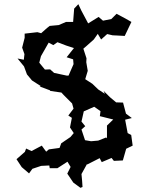

<svg xmlns="http://www.w3.org/2000/svg" viewBox="-20 -794 716 919"><path d="M365 105 375 101 373 71 370 39 396 -8 398 -7 457 -37 467 -18 514 -38 525 -24 568 -26 584 -82 615 -97 608 -148 591 -157 579 -221 611 -229 583 -250 569 -303 536 -304 506 -329 476 -359 482 -345 450 -366 422 -393 388 -415 400 -455 393 -496 394 -515 379 -561 392 -572 429 -605 448 -632 464 -605 493 -631 519 -625 541 -624 577 -622 609 -689 581 -705 538 -728 513 -703 473 -695 452 -713 402 -682 369 -744 355 -774 335 -753 330 -689H296L261 -674L218 -670L205 -660L177 -635L159 -640L98 -633V-613L86 -566L97 -535L94 -508L64 -514L95 -476L109 -438L133 -409L175 -382L170 -380L221 -361L219 -359L274 -351L285 -339L325 -299L332 -274L307 -241L324 -230L315 -184L333 -157L317 -138L273 -108L265 -86L214 -79L201 -68L180 -97L131 -71L105 -83L99 -67L59 -32L84 6L119 36L135 14L177 0L216 -2L218 11H255L303 -20L318 5L302 37L331 80ZM168 -494 176 -525 213 -590 235 -578 255 -592 297 -576 334 -564 299 -520 330 -510 332 -487 308 -432H300L239 -445L220 -462L195 -461ZM370 -174 388 -190 370 -212 381 -261 431 -283 461 -262 458 -238 522 -222 492 -193V-132L488 -136L450 -121L416 -118L387 -123Z"/></svg>

Font: チョークS
Style: Regular
Weight: 400
Designer: [Stick] Fontworks Inc.
Foundry: [Stick] Fontworks Inc.
Version: Version 1.200;FEAKit 1.0